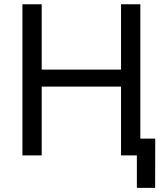

<svg xmlns="http://www.w3.org/2000/svg" viewBox="-20 -748 798 924"><path d="M87.9 0V-727.5H180.7V-413.1H562.5V-727.5H655.3V0H562.5V-331.1H180.7V0ZM638.7 156.2V0H602.1V-81.1H727.1L726.6 156.2Z"/></svg>

Font: Inter Variable
Style: Regular
Weight: 400
Designer: Rasmus Andersson
Foundry: rsms
Version: Version 4.001;git-9221beed3